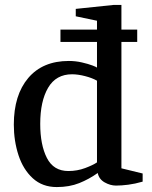

<svg xmlns="http://www.w3.org/2000/svg" viewBox="-20 -748 615 778"><path d="M210 10Q152 10 113 -25.5Q74 -61 55 -119Q36 -177 36 -243Q36 -363 94.5 -432Q153 -501 259 -501Q286 -501 312 -495Q338 -489 355 -482.5Q372 -476 373 -474V-664L287 -682V-712L440 -728H472V-66L558 -45V-12Q527 -3 499.5 0.5Q472 4 450 4Q427 4 404 -9Q381 -22 376 -47Q341 -22 301 -6Q261 10 210 10ZM257 -55Q293 -55 325 -67Q357 -79 373 -90V-421Q354 -432 325 -439.5Q296 -447 272 -447Q207 -447 175 -392.5Q143 -338 143 -246Q143 -161 170 -108Q197 -55 257 -55ZM225 -578V-628H536V-578Z"/></svg>

Font: Manuale Medium
Style: Regular
Weight: 500
Designer: Eduardo Tunni / Pablo Cosgaya
Foundry: Eduardo Tunni / Pablo Cosgaya
Version: Version 1.002